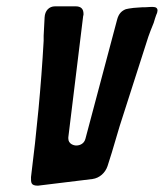

<svg xmlns="http://www.w3.org/2000/svg" viewBox="-20 -579 518 607"><path d="M196 -145 243 -529C244 -530 244 -532 244 -535C244 -551 236 -559 219 -559H154C135 -559 122 -545 121 -524C120 -505 119 -485 118 -466V-450C110 -306 96 -162 78 -19C78 -2 77 8 100 8L272 -13C295 -16 313 -33 320 -54C339 -111 353 -167 372 -223L449 -463C452 -472 459 -490 466 -507C469 -516 471 -525 474 -532C477 -538 478 -543 478 -546C478 -553 473 -557 464 -557C461 -557 459 -557 456 -557L438 -556C435 -556 433 -556 430 -556C419 -555 411 -555 402 -554C391 -553 383 -551 378 -550C365 -545 355 -536 350 -516L250 -140C246 -125 233 -119 221 -119C213 -119 196 -124 196 -141Z"/></svg>

Font: Bangerz
Style: Regular
Weight: 400
Designer: vernon adams
Foundry: Vernon Adams
Version: Version 2.10;December 28, 2023;FontCreator 13.0.0.2683 64-bi